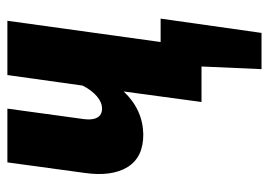

<svg xmlns="http://www.w3.org/2000/svg" viewBox="-125 -446 735 525"><g transform="rotate(-90 242.5 -183.5)"><path d="M390.1 -111.8H454.1L415 164.1H315.9L323.2 0H226.1L254.9 -212.9Q205.6 -160.6 138.2 -159.2Q75.2 -158.7 48.3 -202.1Q21.5 -245.6 32.2 -319.8L61 -530.8H208L179.2 -320.8Q176.3 -297.9 183.6 -284.9Q190.9 -272 208 -272Q225.1 -272 241.7 -286.1Q258.3 -300.3 271 -325.2L299.8 -530.8H448.2Z"/></g></svg>

Font: Fira Sans Compressed
Style: Bold Italic
Weight: 700
Width: 3
Italic angle: -8°
Designer: Carrois Corporate & Edenspiekermann AG
Foundry: Carrois Corporate GbR & Edenspiekermann AG
Version: Version 4.203;PS 004.203;hotconv 1.0.88;makeotf.lib2.5.64775